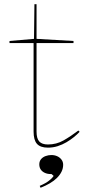

<svg xmlns="http://www.w3.org/2000/svg" viewBox="-20 -684 452 909"><path d="M207 15Q171 15 155 -3Q139 -21 139 -61V-480H25V-490L141 -500L143 -664H153V-500L328 -490V-480H153V-61Q153 -28 166 -14Q179 0 207 0Q247 0 280.5 -19Q314 -38 351 -66L357 -60Q346 -48 330 -35Q314 -22 294.5 -10.5Q275 1 253 8Q231 15 207 15ZM172 205 168 196Q182 190 194.5 183Q207 176 217.5 167Q228 158 234 149L224 140H220Q204 140 191.5 134Q179 128 172.5 118Q166 108 166 94Q166 80 174 70Q182 60 195.5 55Q209 50 223 50Q238 50 250.5 55.5Q263 61 271 71.5Q279 82 279 96Q279 113 271.5 128.5Q264 144 250 158Q236 172 216.5 183.5Q197 195 172 205Z"/></svg>

Font: Kalnia SemiExpanded Thin
Style: Regular
Weight: 250
Width: 6
Designer: Frida Medrano
Foundry: Frida Medrano
Version: Version 1.105